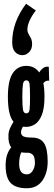

<svg xmlns="http://www.w3.org/2000/svg" viewBox="-20 -831 290 1023"><path d="M120 -155Q110 -155 102 -156Q98 -148 95 -141.5Q92 -135 92 -127Q92 -111 104.5 -104.5Q117 -98 150 -98Q195 -98 214.5 -68.5Q234 -39 234 30Q234 91 205.5 131.5Q177 172 123 172Q64 172 37 144Q10 116 10 50Q10 17 18 -6.5Q26 -30 40 -46Q32 -56 28 -72Q24 -88 25 -110Q25 -128 33 -146.5Q41 -165 52 -182Q22 -218 22 -315Q22 -402 48 -441Q74 -480 120 -480Q164 -480 189 -445Q199 -461 211.5 -469.5Q224 -478 240 -475L242 -401Q224 -404 211 -388Q217 -357 217 -315Q217 -254 203 -219Q189 -184 167 -169.5Q145 -155 120 -155ZM120 -227Q135 -227 137.5 -246.5Q140 -266 140 -315Q140 -364 137.5 -383.5Q135 -403 120 -403Q106 -403 102.5 -383.5Q99 -364 99 -315Q99 -266 102.5 -246.5Q106 -227 120 -227ZM82 42Q82 98 123 98Q142 98 154 79Q166 60 166 37Q166 4 154.5 -6.5Q143 -17 130 -17Q121 -17 111.5 -17.5Q102 -18 93 -19Q82 7 82 42ZM119 -811 171 -775Q151 -750 138.5 -723Q126 -696 126 -674Q126 -660 132.5 -649.5Q139 -639 145 -626.5Q151 -614 151 -596Q151 -569 135 -553Q119 -537 99 -537Q77 -537 61 -553.5Q45 -570 45 -606Q45 -713 119 -811Z"/></svg>

Font: Inconsolata UltraCondensed ExtraBold
Style: Regular
Weight: 800
Width: 1
Monospace: yes
Designer: Raph Levien, Cyreal, Brenton Simpson
Foundry: Raph Levien, Cyreal, Google
Version: Version 3.001; ttfautohint (v1.8.2.53-6de2)